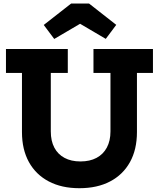

<svg xmlns="http://www.w3.org/2000/svg" viewBox="-20 -1030 879 1062"><path d="M497 -759H826V-626.5H737.5V-299.5Q737.5 -203 699 -133.5Q660.5 -64 589.2 -26.5Q518 11 419 11Q321 11 249.8 -26.5Q178.5 -64 140 -133.5Q101.5 -203 101.5 -299.5V-626.5H13V-759H355V-626.5H261V-303Q261 -250.5 280.5 -213.5Q300 -176.5 336.8 -156.8Q373.5 -137 425 -137Q477 -137 514 -156.8Q551 -176.5 571 -213.8Q591 -251 591 -303V-626.5H497ZM472.5 -1010.5 623 -892.5 565 -815 423 -898.5 280 -814.5 222 -892 373.5 -1010.5Z"/></svg>

Font: Hepta Slab ExtraLight
Style: Bold
Weight: 700
Version: Version 1.102